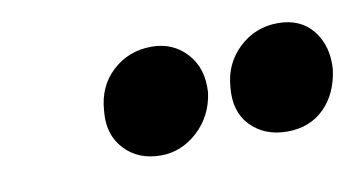

<svg xmlns="http://www.w3.org/2000/svg" viewBox="-34 -860 561 301"><g transform="rotate(-10 246.0 -709.0)"><path d="M203 -622.5Q166.5 -622.5 144.8 -646.2Q123 -670 127 -707Q129.5 -745.5 155.2 -769.2Q181 -793 217.5 -793Q251.5 -793 273.2 -769.2Q295 -745.5 292.5 -707Q287.5 -670 261.5 -646.2Q235.5 -622.5 203 -622.5ZM404.5 -625Q368.5 -625 346.5 -647.8Q324.5 -670.5 328.5 -709Q331 -746 357 -770.5Q383 -795 419 -795Q455 -795 474.5 -770.5Q494 -746 491.5 -709Q486.5 -670.5 463.5 -647.8Q440.5 -625 404.5 -625Z"/></g></svg>

Font: Karla ExtraBold
Style: Italic
Weight: 800
Italic angle: -8°
Designer: Jonathan Pinhorn
Version: Version 2.004;gftools[0.9.33]